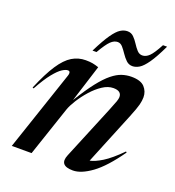

<svg xmlns="http://www.w3.org/2000/svg" viewBox="-134 -833 862 948"><g transform="rotate(20 297.0 -359.0)"><path d="M35 -303.5 29 -306Q63.5 -388.5 94.8 -435.8Q126 -483 158.8 -502.8Q191.5 -522.5 230 -522.5Q251.5 -522.5 266.2 -519.8Q281 -517 299 -511L237.5 -316Q278 -382 310 -422.8Q342 -463.5 369 -485.2Q396 -507 420.5 -515Q445 -523 470.5 -523Q519 -523 539.5 -500.8Q560 -478.5 560 -447.5Q560 -430 554.5 -408.2Q549 -386.5 529.5 -338.5L417 -63Q443 -68 480.8 -91.2Q518.5 -114.5 570.5 -167L575 -163Q509 -69.5 453.5 -29.2Q398 11 355.5 11Q280.5 11 306 -50.5L422.5 -332.5Q437.5 -369 442.8 -384.2Q448 -399.5 448 -408Q448 -440 405.5 -440Q377.5 -440 348.8 -421Q320 -402 294.5 -373.2Q269 -344.5 250 -314.2Q231 -284 223 -261L135 0H31L173 -421.5Q176.5 -431 174.8 -438.2Q173 -445.5 164 -445.5Q152.5 -445.5 134.8 -434.2Q117 -423 92 -392.2Q67 -361.5 35 -303.5ZM584 -722.5Q554 -659.5 531.5 -627.5Q509 -595.5 490.8 -584.5Q472.5 -573.5 455 -573.5Q436 -573.5 422.2 -586.8Q408.5 -600 397 -617.2Q385.5 -634.5 374 -647.8Q362.5 -661 347.5 -661Q329 -661 311.5 -644.2Q294 -627.5 265.5 -578.5H244.5Q275.5 -641 298 -673Q320.5 -705 338.5 -716.2Q356.5 -727.5 375 -727.5Q394.5 -727.5 407.8 -714.2Q421 -701 432 -683.8Q443 -666.5 455 -653.2Q467 -640 483 -640Q502 -640 519.2 -656.8Q536.5 -673.5 562.5 -722.5Z"/></g></svg>

Font: Newsreader 72pt Medium
Style: Italic
Weight: 500
Italic angle: -17°
Designer: Hugues Gentile
Foundry: Production Type
Version: Version 1.003; ttfautohint (v1.8.3)